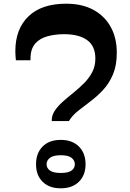

<svg xmlns="http://www.w3.org/2000/svg" viewBox="-20 -1010 701 1039"><path d="M353 -355H260Q259 -384 275.5 -409.5Q292 -435 319 -459Q346 -483 376.5 -507.5Q407 -532 434.5 -559.5Q462 -587 479 -619.5Q496 -652 496 -693Q496 -761 451.5 -793Q407 -825 327 -825Q280 -825 238 -814Q196 -803 170.5 -774Q145 -745 145 -692V-684H66Q65 -694 64 -706.5Q63 -719 63 -733Q63 -853 134 -921.5Q205 -990 338 -990Q424 -990 485 -957Q546 -924 579 -864.5Q612 -805 612 -725Q612 -656 591.5 -607.5Q571 -559 538.5 -524Q506 -489 470 -462Q434 -435 402.5 -410Q371 -385 353 -355ZM309 9Q246 9 210.5 -26.5Q175 -62 175 -121Q175 -181 210.5 -217Q246 -253 309 -253Q371 -253 407 -217Q443 -181 443 -121Q443 -62 407 -26.5Q371 9 309 9ZM309 -74Q349 -74 367 -87Q385 -100 385 -121Q385 -142 367 -156Q349 -170 309 -170Q269 -170 250.5 -156Q232 -142 232 -121Q232 -100 250.5 -87Q269 -74 309 -74Z"/></svg>

Font: Noto Serif Myanmar
Style: Bold
Weight: 700
Designer: Ben Mitchell and the Monotype Design Team
Foundry: Monotype Imaging Inc.
Version: Version 2.106; ttfautohint (v1.8.4.7-5d5b)